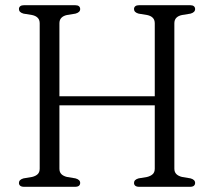

<svg xmlns="http://www.w3.org/2000/svg" viewBox="-20 -720 826 740"><path d="M165 -349H605V-314H165ZM209 -70Q209 -56.5 216.5 -49Q224 -41.5 238 -38L271 -32.5Q289 -27.5 289 -15Q289 -8 284.2 -4Q279.5 0 269 0H73Q63 0 58 -4Q53 -8 53 -15Q53 -27.5 70.5 -32.5L103.5 -38Q118 -41.5 125.5 -49Q133 -56.5 133 -70V-630Q133 -643.5 125.5 -651.2Q118 -659 104 -662L70.5 -667.5Q53 -672.5 53 -685Q53 -692 58 -696Q63 -700 73 -700H269Q279.5 -700 284.2 -696Q289 -692 289 -685Q289 -672.5 271 -667.5L237.5 -662Q224 -659 216.5 -651.2Q209 -643.5 209 -630ZM652 -70Q652 -56.5 659.8 -49Q667.5 -41.5 681.5 -38L714.5 -32.5Q732 -27.5 732 -15Q732 -8 727.2 -4Q722.5 0 712.5 0H516.5Q506.5 0 501.5 -4Q496.5 -8 496.5 -15Q496.5 -27.5 514 -32.5L547 -38Q561 -41.5 568.8 -49Q576.5 -56.5 576.5 -70V-630Q576.5 -643.5 569 -651.2Q561.5 -659 547.5 -662L514 -667.5Q496.5 -672.5 496.5 -685Q496.5 -692 501.5 -696Q506.5 -700 516.5 -700H712.5Q722.5 -700 727.2 -696Q732 -692 732 -685Q732 -672.5 714.5 -667.5L681 -662Q667 -659 659.5 -651.2Q652 -643.5 652 -630Z"/></svg>

Font: Fraunces 48pt Soft Wonky Light
Style: Regular
Weight: 300
Version: Version 1.000;[b76b70a41]